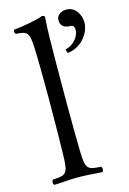

<svg xmlns="http://www.w3.org/2000/svg" viewBox="-110 -753 545 812"><g transform="rotate(-15 162.5 -346.5)"><path d="M93 -103C91 -24 82 -21 24 -18C18 -12 18 -1 24 5C64 4 88 0 129 0C170 0 194 4 235 5C241 -1 241 -12 235 -18C177 -21 168 -24 166 -103C165 -140 164 -233 164 -329C164 -440 165 -556 166 -599C167 -661 170 -689 170 -689C170 -696 166 -698 157 -698C133 -688 67 -676 29 -673C27 -665 26 -660 32 -654C82 -651 90 -646 93 -576C95 -538 96 -448 96 -355C96 -252 94 -145 93 -103ZM265 -698C235 -698 221 -680 221 -664C221 -648 226 -626 267 -626C275 -626 281 -618 281 -605C281 -582 260 -545 218 -536L223 -519C293 -527 325 -589 325 -625C325 -661 303 -698 265 -698Z"/></g></svg>

Font: Libertinus Serif Display
Style: Regular
Weight: 400
Designer: Philipp H. Poll, Khaled Hosny
Foundry: Caleb Maclennan
Version: Version 7.050;RELEASE